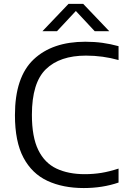

<svg xmlns="http://www.w3.org/2000/svg" viewBox="-20 -966 660 996"><path d="M414.5 9.5Q306 9.5 225.8 -28Q145.5 -65.5 101.5 -148.5Q57.5 -231.5 57.5 -368.5Q57.5 -566 154.5 -657.8Q251.5 -749.5 422.5 -749.5Q469.5 -749.5 511.2 -743.8Q553 -738 595 -726.5V-654.5Q513 -677.5 426 -677.5Q290.5 -677.5 218 -607Q145.5 -536.5 145.5 -370.5Q145.5 -255.5 178.5 -188Q211.5 -120.5 273 -91.5Q334.5 -62.5 419.5 -62.5Q464 -62.5 505.8 -69.2Q547.5 -76 595 -91.5V-19Q512 9.5 414.5 9.5ZM200 -804 335.5 -946H411.5L547 -804H471.5L373.5 -909L275.5 -804Z"/></svg>

Font: Encode Sans SemiExpanded SemiExpanded
Style: Regular
Weight: 400
Width: 6
Designer: Multiple Designers
Foundry: Impallari Type
Version: Version 3.000; ttfautohint (v1.8.3) -l 8 -r 50 -G 200 -x 14 